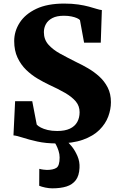

<svg xmlns="http://www.w3.org/2000/svg" viewBox="-20 -772 648 1048"><path d="M292.5 11Q231 11 183.8 0.5Q136.5 -10 104 -20.8Q71.5 -31.5 53.5 -33L62.5 -219.5H156L180.5 -92Q187.5 -84 202.5 -76Q217.5 -68 240.2 -62.5Q263 -57 292 -57Q334.5 -57 361.5 -69.8Q388.5 -82.5 401.5 -105.8Q414.5 -129 414.5 -159.5Q414.5 -193.5 393.8 -218.2Q373 -243 335.5 -264.8Q298 -286.5 246.5 -310Q218 -323.5 185 -343Q152 -362.5 123 -390.5Q94 -418.5 75.8 -457.2Q57.5 -496 57.5 -548Q57.5 -601.5 87.5 -648.2Q117.5 -695 178 -723.8Q238.5 -752.5 330 -752.5Q373.5 -752.5 407 -747.5Q440.5 -742.5 465.2 -735.8Q490 -729 507.5 -723.5Q525 -718 536 -717L530 -539H439L416.5 -662Q412.5 -667.5 400.2 -673Q388 -678.5 370 -682.2Q352 -686 329 -686Q290 -686 266 -673.5Q242 -661 230.8 -640.8Q219.5 -620.5 219.5 -596.5Q219.5 -556.5 244.2 -528.5Q269 -500.5 309.8 -478.2Q350.5 -456 397.5 -432.5Q427.5 -418.5 460.2 -399.5Q493 -380.5 521.5 -354.8Q550 -329 567.8 -294.5Q585.5 -260 585.5 -214Q585.5 -175.5 570.8 -135.8Q556 -96 522.5 -62.8Q489 -29.5 432.5 -9.2Q376 11 292.5 11ZM265 256Q248 256 227.5 251.8Q207 247.5 194 242L194.5 149.5Q205 152.5 217.5 154Q230 155.5 236 155.5Q270 155.5 287.8 144.2Q305.5 133 305.5 87.5Q305.5 69.5 299.5 51Q293.5 32.5 286 18.5Q278.5 4.5 273 0H324H344.5Q355.5 7 372.5 28.2Q389.5 49.5 402.8 80Q416 110.5 414 144.5Q412 187 393.8 211.2Q375.5 235.5 343.2 245.8Q311 256 265 256Z"/></svg>

Font: Merriweather 20pt Black
Style: Regular
Weight: 900
Version: Version 2.100